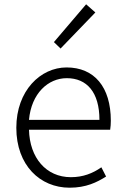

<svg xmlns="http://www.w3.org/2000/svg" viewBox="-20 -861 578 894"><path d="M262 -635 424 -803 381 -841 231 -665ZM304 13C381 13 431 -12 474 -39L452 -82C412 -54 367 -36 310 -36C195 -36 118 -126 115 -257H493C495 -270 496 -284 496 -299C496 -456 419 -547 290 -547C169 -547 56 -439 56 -266C56 -91 167 13 304 13ZM115 -303C126 -426 204 -497 291 -497C384 -497 443 -432 443 -303Z"/></svg>

Font: Spoqa Han Sans Neo Light
Style: Regular
Weight: 300
Designer: [Spoqa Han Sans Neo] Dong-huui Kim  Younghwa Kang  Yujin Lee  [Noto Sans] Ryoko NISHIZUKA  (kana & ideographs); Paul D. 
Foundry: Spoqa (http://www.spoqa-han-sans.com)
Version: Version 1.000